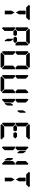

<svg xmlns="http://www.w3.org/2000/svg" viewBox="2744 -3784 1040 6568"><g transform="rotate(90 3264.0 -500.0)"><path d="M346 -731V-856H470V-731V-628L408 -521L346 -628ZM144 -969 175 -1000H346H470H641L672 -969L579 -876H554H470H346H262H243H237ZM470 -269V-144H346V-269V-372L408 -479L470 -372Z M977 -515 973 -510H915V-924L946 -955L1039 -862V-698V-590V-576ZM1393 -562 1456 -499 1395 -438H1367H1331H1272L1236 -500L1272 -562H1331H1368ZM1039 -144V-138L946 -45L915 -76V-490H973L977 -485L1039 -424V-384V-302ZM1502 -955 1533 -924V-510H1475L1471 -514L1409 -575V-586V-698V-856V-862ZM1389 -338V-144H1358L1306 -234V-418H1343ZM960 -969 991 -1000H1162H1286H1457L1488 -969L1395 -876H1370H1286H1162H1078H1059H1053ZM1176 -562 1212 -500 1176 -438H1117H1080H1053L991 -500L1053 -562H1080H1117Z M1793 -515 1789 -510H1731V-924L1762 -955L1855 -862V-698V-590V-576ZM1855 -144V-138L1762 -45L1731 -76V-490H1789L1793 -485L1855 -424V-384V-302ZM2287 -485 2291 -489H2349V-76L2318 -45L2225 -138V-144V-302V-396V-424ZM2318 -955 2349 -924V-510H2291L2287 -514L2225 -575V-586V-698V-856V-862ZM2304 -31 2273 0H2102H1978H1807L1776 -31L1869 -124H1894H1978H2102H2186H2211ZM1776 -969 1807 -1000H1978H2102H2273L2304 -969L2211 -876H2186H2102H1978H1894H1875H1869Z M2609 -515 2605 -510H2547V-924L2578 -955L2671 -862V-698V-590V-576ZM2671 -144V-138L2578 -45L2547 -76V-490H2605L2609 -485L2671 -424V-384V-302ZM3103 -485 3107 -489H3165V-76L3134 -45L3041 -138V-144V-302V-396V-424ZM3134 -955 3165 -924V-510H3107L3103 -514L3041 -575V-586V-698V-856V-862ZM3120 -31 3089 0H2918H2794H2623L2592 -31L2685 -124H2710H2794H2918H3002H3027Z M3425 -515 3421 -510H3363V-924L3394 -955L3487 -862V-698V-590V-576ZM3487 -144V-138L3394 -45L3363 -76V-490H3421L3425 -485L3487 -424V-384V-302ZM3754 -766 3806 -856H3837V-662L3791 -582H3754ZM3590 -234 3538 -144H3507V-338L3553 -418H3590Z M4241 -515 4237 -510H4179V-924L4210 -955L4303 -862V-698V-590V-576ZM4657 -562 4720 -499 4659 -438H4631H4595H4536L4500 -500L4536 -562H4595H4632ZM4303 -144V-138L4210 -45L4179 -76V-490H4237L4241 -485L4303 -424V-384V-302ZM4752 -31 4721 0H4550H4426H4255L4224 -31L4317 -124H4342H4426H4550H4634H4659ZM4224 -969 4255 -1000H4426H4550H4721L4752 -969L4659 -876H4634H4550H4426H4342H4323H4317ZM4440 -562 4476 -500 4440 -438H4381H4344H4317L4255 -500L4317 -562H4344H4381Z M5057 -515 5053 -510H4995V-924L5026 -955L5119 -862V-698V-590V-576ZM5119 -144V-138L5026 -45L4995 -76V-490H5053L5057 -485L5119 -424V-384V-302ZM5551 -485 5555 -489H5613V-76L5582 -45L5489 -138V-144V-302V-396V-424ZM5582 -955 5613 -924V-510H5555L5551 -514L5489 -575V-586V-698V-856V-862ZM5469 -338V-144H5438L5386 -234V-418H5423ZM5139 -662V-856H5170L5222 -766V-582H5185Z M6058 -731V-856H6182V-731V-628L6120 -521L6058 -628ZM5856 -969 5887 -1000H6058H6182H6353L6384 -969L6291 -876H6266H6182H6058H5974H5955H5949ZM6182 -269V-144H6058V-269V-372L6120 -479L6182 -372Z"/></g></svg>

Font: DSEG14 Classic
Style: Bold
Weight: 700
Designer: Keshikan(Twitter:@keshinomi_88pro)
Version: Version 0.46